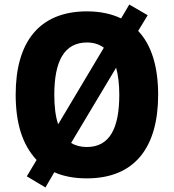

<svg xmlns="http://www.w3.org/2000/svg" viewBox="-20 -775 765 845"><path d="M676 -358C676 -479 648 -576 588 -639L630 -708L549 -755L513 -694C471 -714 421 -725 363 -725C150 -725 49 -587 49 -359C49 -237 76 -141 141 -71L98 1L180 50L219 -17C259 1 307 10 362 10C576 10 676 -130 676 -358ZM219 -358C219 -505 262 -588 363 -588C392 -588 417 -580 437 -565L236 -228C224 -263 219 -307 219 -358ZM505 -358C505 -211 463 -128 362 -128C336 -128 312 -134 293 -146L491 -477C500 -445 505 -405 505 -358Z"/></svg>

Font: Noto Sans Georgian SemiCondensed ExtraBold
Style: Regular
Weight: 800
Width: 4
Designer: Monotype Design Team, Akaki Razmadze
Foundry: Google LLC
Version: Version 2.005